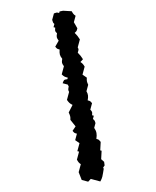

<svg xmlns="http://www.w3.org/2000/svg" viewBox="-131 -835 883 1087"><g transform="rotate(15 310.0 -292.0)"><path d="M152 -746C163 -735 167 -731 180 -727V-689L208 -661C208 -644 209 -646 200 -632C216 -623 224 -617 238 -604V-557C247 -548 246 -546 246 -535V-528C262 -519 270 -513 284 -500L274 -481C287 -477 293 -473 304 -462V-415L332 -405C336 -386 338 -383 350 -368V-330C365 -315 368 -304 370 -282C387 -282 384 -282 398 -273V-235C414 -225 412 -225 416 -207H426V-188C437 -182 437 -184 446 -169V-141C465 -125 471 -110 474 -84C491 -84 488 -83 502 -74L512 -27H520L530 20L550 30L558 49C552 68 551 61 558 68C559 85 562 99 562 114C562 123 561 132 558 143H502L492 162H454L426 124V77C413 73 409 69 398 58V11H388V-36L360 -46V-84C343 -84 346 -84 332 -93L342 -122L304 -150C300 -169 296 -173 284 -188L294 -235C275 -239 271 -242 256 -254V-301C247 -310 247 -314 246 -330L238 -339H208C210 -360 209 -360 228 -368V-377C210 -377 206 -377 190 -386V-434C174 -447 172 -450 170 -472C151 -486 147 -495 142 -519C125 -519 128 -519 114 -528L124 -566C108 -579 106 -582 104 -604C88 -613 90 -613 86 -632H76V-651C65 -657 68 -655 58 -670V-708C72 -717 69 -718 86 -718V-727L104 -736Z"/></g></svg>

Font: GNUTypewriter
Style: Standard
Weight: 400
Version: Version 001.000